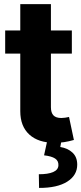

<svg xmlns="http://www.w3.org/2000/svg" viewBox="-20 -696 401 946"><path d="M334 -545.9V-431.8H5.5V-545.9ZM79.9 -675.8H230.9V-168Q230.9 -140.7 243.2 -127.7Q255.5 -114.6 282.4 -114.6Q291 -114.6 301.8 -116.2Q312.6 -117.8 320.1 -119.7L344.1 -6.4Q319.2 0.9 296.1 4.3Q272.9 7.7 250.3 7.7Q168.8 7.7 124.4 -33.1Q79.9 -73.9 79.9 -147.9ZM212.9 -2.9H282.8L277 28.3Q313.3 33.9 336.8 55.6Q360.3 77.2 360.5 114.6Q360.8 167.6 311.4 198.9Q262 230.2 172.5 229.9L171.3 162.5Q216.2 162.7 241.7 151.8Q267.2 140.8 267.8 118.2Q268.7 96.4 251.4 85Q234.1 73.6 197.1 69.3Z"/></svg>

Font: Inter Tight
Style: Regular
Weight: 400
Designer: Rasmus Andersson
Foundry: rsms
Version: Version 3.002